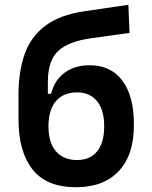

<svg xmlns="http://www.w3.org/2000/svg" viewBox="-20 -761 626 791"><path d="M293 10.3Q171.4 10.3 113.8 -63.2Q56.2 -136.7 56.2 -269V-371.6Q56.2 -465.8 81.3 -537.4Q106.4 -608.9 166 -654.3Q225.6 -699.7 329.1 -714.8L508.8 -741.2L513.7 -625.5L356 -603.5Q263.2 -590.8 220.2 -551.5Q177.2 -512.2 177.2 -423.3V-374.5H190.4Q204.6 -431.2 246.6 -461.7Q288.6 -492.2 349.1 -492.2Q436.5 -492.2 484.1 -429Q531.7 -365.7 531.7 -246.1Q531.7 -122.1 469.2 -55.9Q406.7 10.3 293 10.3ZM297.4 -101.6Q350.6 -101.6 379.9 -137.2Q409.2 -172.9 409.2 -240.7Q409.2 -308.6 379.6 -344.5Q350.1 -380.4 297.4 -380.4Q241.7 -380.4 210.7 -344.7Q179.7 -309.1 179.7 -240.7Q179.7 -172.9 210.9 -137.2Q242.2 -101.6 297.4 -101.6Z"/></svg>

Font: CaskaydiaCove NF SemiBold
Style: Regular
Weight: 600
Designer: Aaron Bell
Foundry: Saja Typeworks
Version: Version 2111.001; VTT 6.35;Nerd Fonts 3.2.1